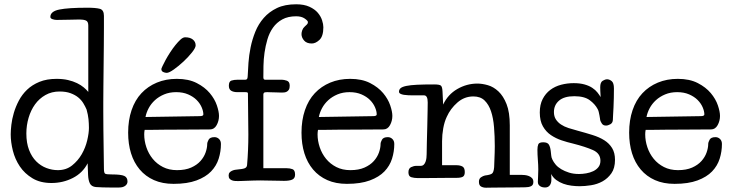

<svg xmlns="http://www.w3.org/2000/svg" viewBox="-20 -845 3417 896"><path d="M465 -57Q465 -37 471.5 -34Q478 -31 502 -31Q545 -31 560 -24Q575 -17 575 2Q575 14 564.5 22Q554 30 536 30Q509 30 490.5 30Q472 30 459.5 29.5Q447 29 440 28.5Q433 28 428 28Q407 26 399.5 11Q392 -4 391 -29L389 -83Q366 -38 320 -14.5Q274 9 220 9Q168 9 131.5 -13Q95 -35 72.5 -68.5Q50 -102 40 -142Q30 -182 30 -218Q30 -236 33 -262.5Q36 -289 44.5 -318Q53 -347 68 -375.5Q83 -404 106.5 -426.5Q130 -449 164 -463Q198 -477 244 -477Q274 -477 297.5 -471.5Q321 -466 339.5 -457Q358 -448 371 -437Q384 -426 392 -416V-726Q392 -745 380.5 -749.5Q369 -754 352 -754Q327 -754 305 -753Q283 -752 245 -752Q235 -752 225 -755.5Q215 -759 215 -766Q215 -792 257 -800.5Q299 -809 388 -809Q426 -809 445.5 -804Q465 -799 465 -771Q465 -753 465 -715.5Q465 -678 464.5 -631.5Q464 -585 463.5 -535Q463 -485 462.5 -442Q462 -399 462 -367Q462 -335 462 -325Q462 -309 462.5 -238.5Q463 -168 465 -57ZM250 -51Q289 -51 316.5 -73Q344 -95 361.5 -125.5Q379 -156 387 -190Q395 -224 395 -248Q395 -268 393 -288.5Q391 -309 384 -334Q378 -348 369 -363Q360 -378 345.5 -390Q331 -402 309.5 -410Q288 -418 258 -418Q221 -418 192 -401.5Q163 -385 143.5 -358Q124 -331 113.5 -295.5Q103 -260 103 -222Q103 -178 115.5 -145.5Q128 -113 149 -92Q170 -71 196.5 -61Q223 -51 250 -51Z M893 -633Q893 -622 876 -600.5Q859 -579 836.5 -558Q814 -537 791.5 -521Q769 -505 758 -505Q750 -505 741.5 -509Q733 -513 733 -523Q733 -525 738.5 -537Q744 -549 753 -565.5Q762 -582 774 -600.5Q786 -619 798.5 -634.5Q811 -650 822.5 -660.5Q834 -671 844 -671Q867 -671 880 -660.5Q893 -650 893 -633ZM912 -303Q929 -303 929 -311Q929 -326 921 -344.5Q913 -363 897.5 -378.5Q882 -394 858 -404.5Q834 -415 802 -415Q771 -415 746 -404.5Q721 -394 703 -377.5Q685 -361 674 -340.5Q663 -320 659 -299ZM655 -239Q654 -234 653.5 -228.5Q653 -223 653 -218Q653 -188 663 -158Q673 -128 692.5 -104Q712 -80 740.5 -65.5Q769 -51 806 -51Q845 -51 872 -63Q899 -75 915.5 -93.5Q932 -112 939.5 -133.5Q947 -155 947 -173Q947 -181 953.5 -193Q960 -205 981 -205Q993 -205 1002 -196.5Q1011 -188 1011 -173Q1011 -138 1000.5 -104.5Q990 -71 965 -45Q940 -19 897 -3Q854 13 790 13Q738 13 698.5 -4.5Q659 -22 632 -54Q605 -86 591.5 -129.5Q578 -173 578 -226Q578 -284 594 -331Q610 -378 640 -410Q670 -442 712 -459.5Q754 -477 805 -477Q860 -477 898 -457.5Q936 -438 959 -410.5Q982 -383 992 -353.5Q1002 -324 1002 -304Q1002 -281 991 -261Q980 -241 960 -241Q929 -241 886.5 -240.5Q844 -240 796 -240Q786 -240 767 -240Q748 -240 727 -239.5Q706 -239 686.5 -239Q667 -239 655 -239Z M1133 -75Q1139 -145 1139 -217Q1139 -265 1138 -313Q1137 -361 1137 -409Q1137 -412 1134.5 -413.5Q1132 -415 1124 -415H1087Q1070 -415 1059 -421.5Q1048 -428 1048 -445Q1048 -465 1060 -469Q1072 -473 1090 -473H1124Q1132 -473 1134 -478.5Q1136 -484 1136 -491Q1137 -517 1139.5 -552Q1142 -587 1149.5 -624Q1157 -661 1171.5 -697Q1186 -733 1211 -761.5Q1236 -790 1272.5 -807.5Q1309 -825 1362 -825Q1399 -825 1424 -813.5Q1449 -802 1463 -785.5Q1477 -769 1483 -750.5Q1489 -732 1489 -718Q1489 -676 1471 -659Q1453 -642 1435 -642Q1411 -642 1399 -656Q1387 -670 1387 -686Q1387 -694 1390.5 -704Q1394 -714 1402 -721Q1408 -727 1412.5 -731Q1417 -735 1417 -742Q1417 -748 1402 -758.5Q1387 -769 1362 -769Q1324 -769 1297.5 -754.5Q1271 -740 1254 -716Q1237 -692 1228 -661.5Q1219 -631 1214.5 -599.5Q1210 -568 1209.5 -537.5Q1209 -507 1209 -484Q1209 -473 1217 -473H1295Q1305 -473 1318.5 -468.5Q1332 -464 1332 -445Q1332 -433 1328 -426.5Q1324 -420 1318 -417Q1312 -414 1305.5 -413.5Q1299 -413 1293 -413Q1288 -413 1279 -413.5Q1270 -414 1260 -414Q1250 -414 1240.5 -414.5Q1231 -415 1227 -415Q1215 -415 1212 -412Q1209 -409 1209 -404V-60H1318Q1333 -60 1345 -55.5Q1357 -51 1357 -30Q1357 -13 1344 -7Q1331 -1 1305 -1Q1296 -1 1282 -1.5Q1268 -2 1252.5 -2Q1237 -2 1221.5 -2.5Q1206 -3 1195 -3Q1181 -3 1165.5 -2.5Q1150 -2 1135 -1.5Q1120 -1 1108.5 -0.5Q1097 0 1091 0Q1084 0 1076.5 -0.5Q1069 -1 1062.5 -3.5Q1056 -6 1051.5 -11Q1047 -16 1047 -26Q1047 -35 1051.5 -40Q1056 -45 1062.5 -48Q1069 -51 1076.5 -52.5Q1084 -54 1089 -54Q1113 -56 1122.5 -60Q1132 -64 1133 -75Z M1721 -303Q1738 -303 1738 -311Q1738 -326 1730 -344.5Q1722 -363 1706.5 -378.5Q1691 -394 1667 -404.5Q1643 -415 1611 -415Q1580 -415 1555 -404.5Q1530 -394 1512 -377.5Q1494 -361 1483 -340.5Q1472 -320 1468 -299ZM1464 -239Q1463 -234 1462.5 -228.5Q1462 -223 1462 -218Q1462 -188 1472 -158Q1482 -128 1501.5 -104Q1521 -80 1549.5 -65.5Q1578 -51 1615 -51Q1654 -51 1681 -63Q1708 -75 1724.5 -93.5Q1741 -112 1748.5 -133.5Q1756 -155 1756 -173Q1756 -181 1762.5 -193Q1769 -205 1790 -205Q1802 -205 1811 -196.5Q1820 -188 1820 -173Q1820 -138 1809.5 -104.5Q1799 -71 1774 -45Q1749 -19 1706 -3Q1663 13 1599 13Q1547 13 1507.5 -4.5Q1468 -22 1441 -54Q1414 -86 1400.5 -129.5Q1387 -173 1387 -226Q1387 -284 1403 -331Q1419 -378 1449 -410Q1479 -442 1521 -459.5Q1563 -477 1614 -477Q1669 -477 1707 -457.5Q1745 -438 1768 -410.5Q1791 -383 1801 -353.5Q1811 -324 1811 -304Q1811 -281 1800 -261Q1789 -241 1769 -241Q1738 -241 1695.5 -240.5Q1653 -240 1605 -240Q1595 -240 1576 -240Q1557 -240 1536 -239.5Q1515 -239 1495.5 -239Q1476 -239 1464 -239Z M2359 -29H2413Q2420 -29 2429.5 -28Q2439 -27 2448 -23.5Q2457 -20 2463 -13.5Q2469 -7 2469 4Q2469 19 2458 24Q2447 29 2432 29Q2427 29 2399.5 29.5Q2372 30 2339.5 30Q2307 30 2279.5 30.5Q2252 31 2248 31Q2235 31 2225 25.5Q2215 20 2215 3Q2215 -11 2224.5 -17.5Q2234 -24 2243 -26Q2268 -29 2276 -35Q2284 -41 2286 -65Q2288 -105 2288.5 -133Q2289 -161 2289 -163Q2289 -209 2285.5 -251.5Q2282 -294 2271.5 -325.5Q2261 -357 2241.5 -376Q2222 -395 2189 -395Q2147 -395 2114.5 -366.5Q2082 -338 2065 -300Q2054 -277 2048.5 -246.5Q2043 -216 2043 -186V-74H2110Q2127 -74 2138 -68Q2149 -62 2149 -42Q2149 -25 2139.5 -20Q2130 -15 2110 -15Q2106 -15 2079.5 -15Q2053 -15 2021 -14.5Q1989 -14 1961.5 -14Q1934 -14 1929 -14Q1913 -14 1899.5 -18Q1886 -22 1886 -41Q1886 -59 1898.5 -65Q1911 -71 1923 -71H1943Q1952 -71 1957.5 -76.5Q1963 -82 1966 -90.5Q1969 -99 1970 -108Q1971 -117 1971 -125Q1971 -142 1972 -179.5Q1973 -217 1974 -257Q1975 -297 1975.5 -329Q1976 -361 1976 -367Q1976 -400 1959 -400H1907Q1897 -400 1885.5 -400.5Q1874 -401 1864.5 -402.5Q1855 -404 1848.5 -407.5Q1842 -411 1842 -417Q1842 -427 1849.5 -433.5Q1857 -440 1876 -444Q1895 -448 1926.5 -449.5Q1958 -451 2006 -451Q2032 -451 2038 -445Q2044 -439 2045 -419L2048 -357Q2070 -404 2114 -429.5Q2158 -455 2208 -455Q2230 -455 2256.5 -447.5Q2283 -440 2306 -418.5Q2329 -397 2344 -359Q2359 -321 2359 -260Z M2552 -33Q2553 -25 2553 -18Q2553 -11 2553 -5Q2553 10 2545.5 20Q2538 30 2523 30Q2519 30 2513.5 29Q2508 28 2502.5 25Q2497 22 2493.5 17Q2490 12 2490 4Q2490 -1 2491 -20.5Q2492 -40 2492 -54Q2492 -74 2490 -99Q2488 -124 2488 -146Q2488 -162 2492 -171.5Q2496 -181 2515 -181Q2535 -181 2541.5 -170Q2548 -159 2550 -141Q2552 -127 2552.5 -118.5Q2553 -110 2558 -100Q2563 -89 2573 -77Q2583 -65 2599 -55.5Q2615 -46 2635.5 -39.5Q2656 -33 2682 -33Q2698 -33 2715.5 -36Q2733 -39 2748 -46Q2763 -53 2772.5 -65Q2782 -77 2782 -95Q2782 -129 2747.5 -144.5Q2713 -160 2654 -175Q2628 -181 2601 -190Q2574 -199 2551 -214.5Q2528 -230 2513.5 -255.5Q2499 -281 2499 -320Q2499 -357 2512.5 -383Q2526 -409 2548 -425.5Q2570 -442 2598.5 -449.5Q2627 -457 2657 -457Q2686 -457 2707.5 -451Q2729 -445 2744 -435Q2759 -425 2768 -413.5Q2777 -402 2783 -392Q2782 -405 2781.5 -419Q2781 -433 2781 -438Q2781 -461 2792.5 -468Q2804 -475 2813 -475Q2824 -475 2834.5 -466.5Q2845 -458 2845 -432Q2845 -411 2844.5 -387.5Q2844 -364 2843 -343.5Q2842 -323 2841 -307Q2840 -291 2840 -285Q2839 -271 2828 -265Q2817 -259 2808 -259Q2795 -259 2789 -268Q2783 -277 2781 -284Q2781 -285 2780 -291.5Q2779 -298 2777.5 -306.5Q2776 -315 2774 -323Q2772 -331 2769 -336Q2757 -359 2732 -377.5Q2707 -396 2660 -396Q2613 -396 2589 -375.5Q2565 -355 2565 -322Q2565 -302 2574 -288Q2583 -274 2598 -264Q2613 -254 2633 -247.5Q2653 -241 2676 -235Q2713 -225 2745 -215Q2777 -205 2800 -190.5Q2823 -176 2836.5 -154Q2850 -132 2850 -99Q2850 -60 2833 -36Q2816 -12 2791.5 1.5Q2767 15 2738 19.5Q2709 24 2685 24Q2667 24 2647 21.5Q2627 19 2609 12.5Q2591 6 2576 -5Q2561 -16 2552 -33Z M3250 -303Q3267 -303 3267 -311Q3267 -326 3259 -344.5Q3251 -363 3235.5 -378.5Q3220 -394 3196 -404.5Q3172 -415 3140 -415Q3109 -415 3084 -404.5Q3059 -394 3041 -377.5Q3023 -361 3012 -340.5Q3001 -320 2997 -299ZM2993 -239Q2992 -234 2991.5 -228.5Q2991 -223 2991 -218Q2991 -188 3001 -158Q3011 -128 3030.5 -104Q3050 -80 3078.5 -65.5Q3107 -51 3144 -51Q3183 -51 3210 -63Q3237 -75 3253.5 -93.5Q3270 -112 3277.5 -133.5Q3285 -155 3285 -173Q3285 -181 3291.5 -193Q3298 -205 3319 -205Q3331 -205 3340 -196.5Q3349 -188 3349 -173Q3349 -138 3338.5 -104.5Q3328 -71 3303 -45Q3278 -19 3235 -3Q3192 13 3128 13Q3076 13 3036.5 -4.5Q2997 -22 2970 -54Q2943 -86 2929.5 -129.5Q2916 -173 2916 -226Q2916 -284 2932 -331Q2948 -378 2978 -410Q3008 -442 3050 -459.5Q3092 -477 3143 -477Q3198 -477 3236 -457.5Q3274 -438 3297 -410.5Q3320 -383 3330 -353.5Q3340 -324 3340 -304Q3340 -281 3329 -261Q3318 -241 3298 -241Q3267 -241 3224.5 -240.5Q3182 -240 3134 -240Q3124 -240 3105 -240Q3086 -240 3065 -239.5Q3044 -239 3024.5 -239Q3005 -239 2993 -239Z"/></svg>

Font: Life Savers
Style: Bold
Weight: 700
Designer: Pablo Impallari, Rodrigo Fuenzalida, Brenda Gallo
Foundry: Pablo Impallari, Rodrigo Fuenzalida, Brenda Gallo
Version: Version 3.001; ttfautohint (v0.95) -l 8 -r 50 -G 200 -x 14 -